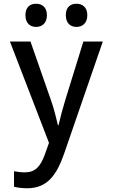

<svg xmlns="http://www.w3.org/2000/svg" viewBox="-20 -761 603 1027"><path d="M389 -617C421 -617 447 -637 447 -680C447 -722 421 -741 389 -741C357 -741 332 -723 332 -680C332 -637 357 -617 389 -617ZM173 -617C205 -617 231 -637 231 -680C231 -722 205 -741 173 -741C141 -741 116 -723 116 -680C116 -637 141 -617 173 -617ZM125 246C233 246 283 176 324 58L530 -539H426L328 -222C316 -183 303 -134 293 -91H290C280 -134 268 -181 254 -221L143 -539H33L242 3L220 65C195 133 167 161 111 161C93 161 71 158 55 155V238C76 243 100 246 125 246Z"/></svg>

Font: Noto Sans Mono SemiCondensed Medium
Style: Regular
Weight: 500
Width: 4
Designer: Monotype Design Team
Foundry: Monotype Imaging Inc.
Version: Version 2.014